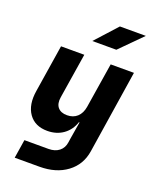

<svg xmlns="http://www.w3.org/2000/svg" viewBox="-173 -884 945 1163"><g transform="rotate(20 300.0 -302.5)"><path d="M67 180 86 60H241Q283 60 309.5 39Q336 18 341 -19L344 -40L363 -155H359Q341 -101 298 -70.5Q255 -40 196 -40Q116 -40 76.5 -96Q37 -152 52 -245L100 -550H250L204 -260Q197 -217 216.5 -193.5Q236 -170 276 -170Q316 -170 341.5 -193.5Q367 -217 374 -260L420 -550H570L487 -14Q473 76 403 128Q333 180 227 180ZM267 -645 394 -785H561L422 -645Z"/></g></svg>

Font: JetBrains Mono NL ExtraBold
Style: Italic
Weight: 800
Italic angle: -9°
Monospace: yes
Designer: Philipp Nurullin, Konstantin Bulenkov
Foundry: JetBrains
Version: Version 2.305; ttfautohint (v1.8.4.7-5d5b)